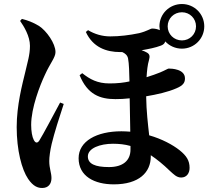

<svg xmlns="http://www.w3.org/2000/svg" viewBox="-20 -867 1040 955"><path d="M814 -736C814 -775 845 -806 885 -806C924 -806 955 -775 955 -736C955 -697 924 -666 885 -666C845 -666 814 -697 814 -736ZM80 -763C99 -736 129 -687 129 -639C129 -593 116 -555 106 -510C91 -448 63 -344 63 -235C63 -120 88 -24 120 23C146 61 169 68 190 68C221 68 236 47 236 19C236 -8 225 -29 225 -66C225 -85 229 -117 237 -151C249 -202 277 -290 297 -350L279 -357C251 -305 194 -197 175 -167C166 -154 156 -155 148 -171C140 -186 135 -214 135 -246C135 -331 179 -443 203 -494C230 -554 256 -581 256 -608C256 -651 211 -714 174 -738C144 -756 117 -766 89 -773ZM629 -141V-123C629 -68 591 -36 522 -36C453 -36 417 -52 417 -89C417 -130 478 -152 542 -152C572 -152 601 -149 629 -141ZM389 -503 376 -493C415 -397 477 -374 554 -374C578 -374 600 -375 625 -378L628 -212C614 -213 599 -214 584 -214C461 -214 371 -165 371 -80C371 10 450 50 546 50C672 50 730 -10 730 -89V-95C760 -75 791 -50 825 -17C843 -1 858 16 881 16C909 16 923 -6 923 -32C923 -68 908 -92 873 -120C839 -147 785 -176 722 -194C716 -249 708 -313 707 -388C760 -397 815 -409 858 -428C891 -442 900 -456 900 -477C900 -524 833 -526 819 -526C815 -526 801 -517 777 -507C758 -499 734 -491 709 -483C711 -515 714 -545 721 -568C726 -587 726 -598 708 -607C702 -611 693 -614 684 -617C719 -623 754 -630 780 -640C791 -644 799 -650 802 -661C822 -639 852 -625 885 -625C946 -625 996 -674 996 -736C996 -798 946 -847 885 -847C823 -847 773 -798 773 -736L775 -717C764 -722 751 -725 737 -725C728 -725 712 -712 672 -702C624 -692 575 -686 528 -686C489 -686 451 -697 418 -717L407 -708C442 -632 508 -608 578 -608H588C602 -602 614 -592 617 -576C622 -551 623 -504 624 -462C597 -456 565 -452 525 -452C464 -452 427 -473 389 -503Z"/></svg>

Font: Noto Serif CJK HK
Style: Bold
Weight: 700
Designer: Ryoko NISHIZUKA 西塚涼子 (kana & ideographs); Frank Grießhammer (Latin, Greek & Cyrillic); Wenlong ZHANG 张文龙 (bopomofo); San
Foundry: Adobe
Version: Version 2.001;hotconv 1.1.0;makeotfexe 2.6.0